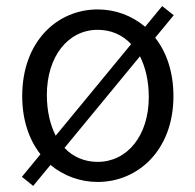

<svg xmlns="http://www.w3.org/2000/svg" viewBox="-20 -585 642 631"><path d="M440 -400C458 -364 469 -319 469 -266C469 -139 398 -53 301 -53C258 -53 220 -69 192 -99ZM163 -139C145 -175 134 -220 134 -273C134 -400 204 -487 301 -487C344 -487 382 -471 411 -440ZM551 -535 513 -565 457 -497C413 -534 359 -554 301 -554C169 -554 53 -450 53 -269C53 -190 76 -125 113 -78L52 -4L89 26L146 -43C189 -7 244 13 301 13C433 13 550 -91 550 -269C550 -349 527 -414 490 -461Z"/></svg>

Font: Genne Gothic Normal
Style: Regular
Weight: 350
Designer: Ryoko NISHIZUKA (kana & ideographs); Paul D. Hunt (Latin, Greek & Cyrillic); Wenlong ZHANG (bopomofo); Sandoll Communica
Foundry: Adobe Systems Incorporated
Version: Version 1.004;PS 1.004;hotconv 16.6.51;makeotf.lib2.5.65220